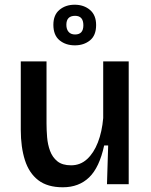

<svg xmlns="http://www.w3.org/2000/svg" viewBox="-20 -780 641 813"><path d="M246 13Q181 13 142 -17Q103 -47 85.5 -102Q68 -157 68 -230V-520H177V-257Q177 -230 179.5 -199Q182 -168 192 -141Q202 -114 223 -97Q244 -80 281 -80Q320 -80 348.5 -106Q377 -132 394.5 -177Q412 -222 417 -280V-520H525V0H433L438 -164H421Q401 -71 357.5 -29Q314 13 246 13ZM297 -588Q258 -588 232 -609.5Q206 -631 206 -675Q206 -717 232 -738.5Q258 -760 296 -760Q335 -760 361 -738Q387 -716 387 -674Q387 -630 361 -609Q335 -588 297 -588ZM298 -634Q333 -634 333 -673Q333 -713 298 -713Q261 -713 261 -675Q261 -656 270.5 -645Q280 -634 298 -634Z"/></svg>

Font: Bricolage Grotesque 10pt Medium
Style: Regular
Weight: 500
Designer: Mathieu Triay
Foundry: Atelier Triay
Version: Version 1.000; ttfautohint (v1.8.4.7-5d5b);gftools[0.9.32]